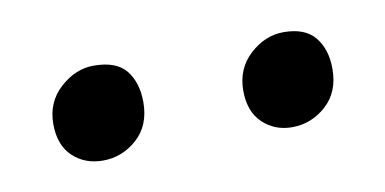

<svg xmlns="http://www.w3.org/2000/svg" viewBox="-30 -853 441 220"><g transform="rotate(-10 191.0 -742.5)"><path d="M77 -688Q56 -688 42 -701.2Q28 -714.5 28 -739Q28 -764.5 46 -780.8Q64 -797 85 -797Q111.5 -797 122.8 -782.8Q134 -768.5 134 -746Q134 -719 116.8 -703.5Q99.5 -688 77 -688ZM297 -688Q277 -688 263 -701.2Q249 -714.5 249 -739Q249 -764.5 266.8 -780.8Q284.5 -797 306 -797Q331 -797 342.5 -782.8Q354 -768.5 354 -746Q354 -719 336.8 -703.5Q319.5 -688 297 -688Z"/></g></svg>

Font: Merriweather Sans Light
Style: Regular
Weight: 300
Designer: Eben Sorkin
Foundry: Eben Sorkin
Version: Version 2.001; ttfautohint (v1.8.3)